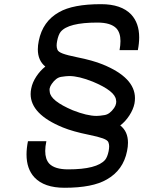

<svg xmlns="http://www.w3.org/2000/svg" viewBox="-20 -805 681 912"><path d="M438.5 -254.4Q453.1 -254.4 477.3 -258.5Q501.5 -262.7 522 -292Q529.3 -302.7 531.2 -313Q532.2 -317.4 532.2 -321.8Q532.2 -325.7 531.2 -329.6Q527.3 -372.6 420.9 -417Q354 -443.8 309.1 -443.8Q294.4 -443.8 270.3 -439.9Q246.1 -436 225.6 -406.2Q217.8 -395 215.8 -384.8Q215.3 -381.3 215.3 -377.9Q215.3 -373 216.3 -368.7Q219.7 -326.2 325.7 -281.2Q393.6 -254.4 438.5 -254.4ZM286.6 86.9Q189.9 86.9 143.6 37.6Q106 -2.9 106 -71.3Q106 -100.6 112.8 -134.3H200.2Q194.8 -108.4 194.8 -87.9Q194.8 -48.8 213.9 -27.8Q240.2 -0.5 303.7 -0.5Q440.4 -0.5 479.5 -45.9Q490.2 -59.1 496.1 -87.4Q498.5 -100.6 498.5 -110.4Q498.5 -120.1 494.6 -129.9Q490.7 -139.6 468.5 -147.7Q446.3 -155.8 402.8 -164.6Q325.7 -180.2 278.3 -199.7Q125.5 -262.2 125.5 -358.4Q125.5 -371.6 128.4 -384.8Q133.8 -413.1 152.3 -441.4Q170.9 -469.7 195.3 -488.8Q159.7 -517.6 159.7 -570.8Q159.7 -589.4 164.1 -610.8Q182.6 -703.6 260.3 -747.1Q326.2 -785.2 460 -785.2Q556.2 -785.2 603 -736.3Q641.1 -695.3 641.1 -627.4Q641.1 -599.1 634.8 -566.9H547.9Q552.2 -590.3 552.2 -609.9Q552.2 -649.4 532.7 -670.4Q506.3 -697.8 442.4 -697.8Q304.2 -697.8 268.1 -653.8Q257.3 -640.1 251.5 -610.8Q249 -598.1 249 -588.4Q249 -578.6 252.9 -568.6Q256.8 -558.6 278.3 -550.5Q299.8 -542.5 343.3 -533.7Q421.4 -518.1 467.8 -499Q621.1 -436.5 621.1 -338.9Q621.1 -326.2 618.7 -313Q612.8 -284.7 594.5 -256.6Q576.2 -228.5 551.3 -209Q587.9 -180.7 587.9 -127Q587.9 -108.4 583.5 -87.4Q565.4 3.4 487.3 47.4Q419.9 86.9 286.6 86.9Z"/></svg>

Font: Qaz
Style: Italic
Weight: 400
Italic angle: -11.25°
Designer: GGBotNet
Foundry: f0n7
Version: 0.70